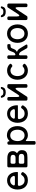

<svg xmlns="http://www.w3.org/2000/svg" viewBox="1902 -2600 900 4744"><g transform="rotate(-90 2352.0 -228.0)"><path d="M271 11Q213 11 169.5 -9Q126 -29 97.5 -64Q69 -99 55 -146Q41 -193 41 -246Q41 -298 56 -344.5Q71 -391 99.5 -426.5Q128 -462 170 -482.5Q212 -503 266 -503Q319 -503 358 -483Q397 -463 422.5 -429Q448 -395 461 -351Q474 -307 474 -260V-248Q474 -236 462 -236H164Q148 -236 139 -226.5Q130 -217 132 -201Q140 -142 175 -106Q210 -70 272 -70Q351 -70 394 -137Q406 -157 424 -157Q435 -157 446 -149L457 -142Q468 -135 471 -123Q474 -111 467 -100Q402 11 271 11ZM175 -310H346Q364 -310 373.5 -320.5Q383 -331 376 -348Q362 -385 334.5 -406.5Q307 -428 265 -428Q223 -428 192 -407.5Q161 -387 145 -349Q138 -332 147 -321Q156 -310 175 -310Z M589 -34V-463Q589 -478 598.5 -487.5Q608 -497 623 -497H812Q990 -497 990 -360Q990 -335 980.5 -311Q971 -287 951 -271Q940 -263 940.5 -258Q941 -253 953 -247Q984 -227 999 -202Q1014 -177 1014 -139Q1014 -95 1000 -67.5Q986 -40 961.5 -25Q937 -10 904 -5Q871 0 832 0H623Q608 0 598.5 -9.5Q589 -19 589 -34ZM713 -294H816Q833 -294 848 -296Q863 -298 874 -305Q885 -312 891.5 -324Q898 -336 898 -356Q898 -377 890 -389Q882 -401 869.5 -407Q857 -413 840.5 -415Q824 -417 807 -417H713Q698 -417 688.5 -407.5Q679 -398 679 -383V-328Q679 -313 688.5 -303.5Q698 -294 713 -294ZM713 -79H824Q843 -79 861 -81Q879 -83 892.5 -90Q906 -97 914 -110.5Q922 -124 922 -147Q922 -170 914 -183.5Q906 -197 892.5 -204Q879 -211 861 -212.5Q843 -214 824 -214H713Q698 -214 688.5 -204.5Q679 -195 679 -180V-113Q679 -98 688.5 -88.5Q698 -79 713 -79Z M1149 168V-461Q1149 -476 1158.5 -485.5Q1168 -495 1183 -495H1196Q1211 -495 1220.5 -486Q1230 -477 1230 -462L1231 -461Q1231 -444 1239 -444Q1244 -444 1253 -453Q1307 -507 1381 -507Q1439 -507 1482 -485.5Q1525 -464 1553 -428Q1581 -392 1594.5 -344.5Q1608 -297 1608 -245Q1608 -192 1593 -145.5Q1578 -99 1549.5 -64Q1521 -29 1478.5 -9Q1436 11 1381 11Q1334 11 1300 -9Q1281 -19 1266 -32Q1255 -42 1248 -42Q1239 -42 1239 -21V168Q1239 183 1229.5 192.5Q1220 202 1205 202H1183Q1168 202 1158.5 192.5Q1149 183 1149 168ZM1378 -71Q1415 -71 1441.5 -86Q1468 -101 1485.5 -125Q1503 -149 1511 -180.5Q1519 -212 1519 -245Q1519 -279 1511.5 -311Q1504 -343 1487 -368.5Q1470 -394 1443 -409.5Q1416 -425 1378 -425Q1339 -425 1312.5 -409Q1286 -393 1269.5 -366.5Q1253 -340 1245.5 -307Q1238 -274 1238 -241Q1238 -209 1246.5 -178.5Q1255 -148 1272 -124Q1289 -100 1315.5 -85.5Q1342 -71 1378 -71Z M1920 11Q1862 11 1818.5 -9Q1775 -29 1746.5 -64Q1718 -99 1704 -146Q1690 -193 1690 -246Q1690 -298 1705 -344.5Q1720 -391 1748.5 -426.5Q1777 -462 1819 -482.5Q1861 -503 1915 -503Q1968 -503 2007 -483Q2046 -463 2071.5 -429Q2097 -395 2110 -351Q2123 -307 2123 -260V-248Q2123 -236 2111 -236H1813Q1797 -236 1788 -226.5Q1779 -217 1781 -201Q1789 -142 1824 -106Q1859 -70 1921 -70Q2000 -70 2043 -137Q2055 -157 2073 -157Q2084 -157 2095 -149L2106 -142Q2117 -135 2120 -123Q2123 -111 2116 -100Q2051 11 1920 11ZM1824 -310H1995Q2013 -310 2022.5 -320.5Q2032 -331 2025 -348Q2011 -385 1983.5 -406.5Q1956 -428 1914 -428Q1872 -428 1841 -407.5Q1810 -387 1794 -349Q1787 -332 1796 -321Q1805 -310 1824 -310Z M2442 -536Q2388 -536 2355.5 -556.5Q2323 -577 2309 -631Q2306 -643 2312.5 -650.5Q2319 -658 2332 -658Q2344 -658 2352 -650.5Q2360 -643 2365 -632Q2374 -608 2396.5 -601Q2419 -594 2442 -594Q2466 -594 2488 -600.5Q2510 -607 2519 -632Q2524 -643 2532 -650.5Q2540 -658 2553 -658Q2565 -658 2571.5 -650.5Q2578 -643 2575 -631Q2561 -577 2529 -556.5Q2497 -536 2442 -536ZM2238 -34V-463Q2238 -478 2247.5 -487.5Q2257 -497 2272 -497H2293Q2308 -497 2317.5 -487.5Q2327 -478 2327 -463V-258Q2327 -201 2348 -201Q2365 -201 2390 -240L2546 -481Q2556 -497 2574 -497H2611Q2626 -497 2635.5 -487.5Q2645 -478 2645 -463V-34Q2645 -19 2635.5 -9.5Q2626 0 2611 0H2590Q2575 0 2565.5 -9.5Q2556 -19 2556 -34V-237Q2556 -294 2535 -294Q2520 -294 2494 -255L2337 -15Q2327 0 2309 0H2272Q2257 0 2247.5 -9.5Q2238 -19 2238 -34Z M2982 11Q2927 11 2884 -10Q2841 -31 2812.5 -66.5Q2784 -102 2769 -148.5Q2754 -195 2754 -246Q2754 -298 2769 -344.5Q2784 -391 2813.5 -426.5Q2843 -462 2885.5 -482.5Q2928 -503 2982 -503Q3027 -503 3067.5 -487Q3108 -471 3139 -438Q3150 -427 3148 -414.5Q3146 -402 3134 -393L3119 -382Q3107 -373 3096 -373Q3080 -373 3066 -387Q3032 -419 2982 -419Q2946 -419 2919.5 -404Q2893 -389 2876.5 -364.5Q2860 -340 2852 -309Q2844 -278 2844 -246Q2844 -214 2852 -183Q2860 -152 2876.5 -127.5Q2893 -103 2919.5 -88Q2946 -73 2982 -73Q3032 -73 3067 -105Q3081 -119 3097 -119Q3108 -119 3120 -110L3134 -99Q3146 -90 3148 -77.5Q3150 -65 3139 -54Q3109 -22 3067.5 -5.5Q3026 11 2982 11Z M3268 -34V-463Q3268 -478 3277.5 -487.5Q3287 -497 3302 -497H3323Q3338 -497 3347.5 -487.5Q3357 -478 3357 -463V-322Q3357 -308 3364.5 -301.5Q3372 -295 3385 -299Q3401 -306 3410 -313Q3427 -326 3441 -365Q3459 -418 3476 -447Q3493 -478 3520.5 -487.5Q3548 -497 3581 -497H3608Q3619 -497 3626.5 -489.5Q3634 -482 3634 -471V-441Q3634 -418 3611 -418H3588Q3570 -418 3558 -413Q3546 -408 3536 -392Q3531 -384 3525.5 -370.5Q3520 -357 3513 -338Q3503 -312 3491 -297.5Q3479 -283 3456 -270Q3435 -259 3457 -251Q3465 -248 3471.5 -244.5Q3478 -241 3485 -237Q3506 -221 3527 -188L3617 -40Q3628 -22 3621.5 -11Q3615 0 3594 0H3560Q3540 0 3530 -17L3454 -150Q3435 -182 3415 -195Q3409 -198 3402 -201Q3395 -204 3387 -206Q3373 -209 3365 -202Q3357 -195 3357 -181V-34Q3357 -19 3347.5 -9.5Q3338 0 3323 0H3302Q3287 0 3277.5 -9.5Q3268 -19 3268 -34Z M3893 11Q3838 11 3795 -10Q3752 -31 3723.5 -66.5Q3695 -102 3680 -148.5Q3665 -195 3665 -246Q3665 -298 3680 -345Q3695 -392 3724.5 -427Q3754 -462 3796.5 -483Q3839 -504 3893 -504Q3949 -504 3991.5 -483Q4034 -462 4063 -426Q4092 -390 4106.5 -343.5Q4121 -297 4121 -246Q4121 -194 4106 -147Q4091 -100 4062 -65Q4033 -30 3990.5 -9.5Q3948 11 3893 11ZM3893 -74Q3930 -74 3956 -88.5Q3982 -103 3998.5 -127Q4015 -151 4023 -182Q4031 -213 4031 -246Q4031 -279 4023 -310Q4015 -341 3998.5 -365Q3982 -389 3956 -404Q3930 -419 3893 -419Q3857 -419 3830.5 -404Q3804 -389 3787.5 -364.5Q3771 -340 3763 -309Q3755 -278 3755 -246Q3755 -214 3763 -183Q3771 -152 3787.5 -128Q3804 -104 3830.5 -89Q3857 -74 3893 -74Z M4433 -536Q4379 -536 4346.5 -556.5Q4314 -577 4300 -631Q4297 -643 4303.5 -650.5Q4310 -658 4323 -658Q4335 -658 4343 -650.5Q4351 -643 4356 -632Q4365 -608 4387.5 -601Q4410 -594 4433 -594Q4457 -594 4479 -600.5Q4501 -607 4510 -632Q4515 -643 4523 -650.5Q4531 -658 4544 -658Q4556 -658 4562.5 -650.5Q4569 -643 4566 -631Q4552 -577 4520 -556.5Q4488 -536 4433 -536ZM4229 -34V-463Q4229 -478 4238.5 -487.5Q4248 -497 4263 -497H4284Q4299 -497 4308.5 -487.5Q4318 -478 4318 -463V-258Q4318 -201 4339 -201Q4356 -201 4381 -240L4537 -481Q4547 -497 4565 -497H4602Q4617 -497 4626.5 -487.5Q4636 -478 4636 -463V-34Q4636 -19 4626.5 -9.5Q4617 0 4602 0H4581Q4566 0 4556.5 -9.5Q4547 -19 4547 -34V-237Q4547 -294 4526 -294Q4511 -294 4485 -255L4328 -15Q4318 0 4300 0H4263Q4248 0 4238.5 -9.5Q4229 -19 4229 -34Z"/></g></svg>

Font: Higure Gothic Medium
Style: Regular
Weight: 500
Designer: Yoshimichi Ohira
Foundry: Positype
Version: Version 1.000